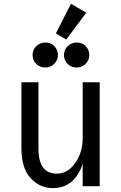

<svg xmlns="http://www.w3.org/2000/svg" viewBox="-20 -962 626 992"><path d="M376 -742.2Q404.8 -742.2 421.9 -724.6Q441.4 -704.6 441.4 -677.7Q441.4 -650.9 421.9 -631.8Q402.8 -613.3 376 -613.3Q348.1 -613.3 330.1 -630.9Q310.5 -649.9 310.5 -677.7Q310.5 -705.6 330.1 -723.9Q349.6 -742.2 376 -742.2ZM213.9 -742.2Q242.7 -742.2 259.8 -724.6Q279.3 -704.6 279.3 -677.7Q279.3 -650.9 259.8 -631.8Q240.7 -613.3 213.9 -613.3Q186 -613.3 168 -630.9Q148.4 -649.9 148.4 -677.7Q148.4 -705.6 168 -723.9Q187.5 -742.2 213.9 -742.2ZM346.7 -942.4 425.8 -896.5 322.3 -757.8 268.6 -789.1ZM495.1 0H407.2V-115.7Q365.7 9.8 252.4 9.8Q183.1 9.8 135.3 -44.9Q90.8 -95.7 90.8 -195.8V-537.1H178.7V-195.8Q178.7 -127 203.6 -95.2Q227.1 -64.9 273.9 -64.9Q323.2 -64.9 358.4 -106.9Q407.2 -165 407.2 -248V-537.1H495.1Z"/></svg>

Font: Consola Mono
Style: Book
Weight: 400
Monospace: yes
Designer: Wojciech Kalinowski "wmk69" (wmk69@o2.pl)
Foundry: Wojciech Kalinowski "wmk69" (wmk69@o2.pl)
Version: Version 2.1.0